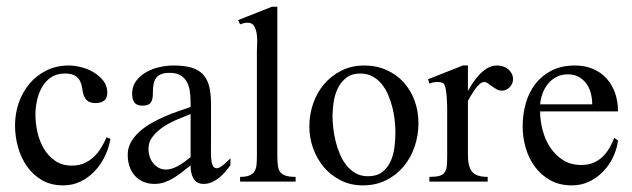

<svg xmlns="http://www.w3.org/2000/svg" viewBox="-20 -543 1890 574"><path d="M310.1 -127.9Q305.7 -101.6 293.9 -76.7Q282.2 -51.8 263.9 -32.2Q245.6 -12.7 221.7 -0.7Q197.8 11.2 168.9 11.2Q132.3 11.2 105.2 -4.6Q78.1 -20.5 60.3 -46.1Q42.5 -71.8 33.7 -103.8Q24.9 -135.7 24.9 -168Q24.9 -203.1 36.1 -235.6Q47.4 -268.1 68.4 -293Q89.4 -317.9 119.1 -332.5Q148.9 -347.2 186 -347.2Q203.1 -347.2 223.1 -342Q243.2 -336.9 260.3 -326.7Q277.3 -316.4 289.1 -301.3Q300.8 -286.1 300.8 -266.1Q300.8 -249.5 291.3 -242.2Q281.7 -234.9 266.1 -234.9Q249.5 -234.9 241.7 -241.5Q233.9 -248 230.5 -257.8Q227.1 -267.6 225.6 -279.1Q224.1 -290.5 219.5 -300.3Q214.8 -310.1 204.6 -316.7Q194.3 -323.2 173.8 -323.2Q149.4 -323.2 132.6 -311.8Q115.7 -300.3 105.5 -282.2Q95.2 -264.2 90.6 -242.4Q85.9 -220.7 85.9 -200.2Q85.9 -175.3 91.8 -148.4Q97.7 -121.6 110.8 -99.1Q124 -76.7 144.8 -62.3Q165.5 -47.9 194.8 -47.9Q215.3 -47.9 231.4 -54.9Q247.6 -62 260 -73.7Q272.5 -85.4 282 -100.8Q291.5 -116.2 298.8 -132.8Z M668.9 -48.8Q662.1 -39.6 653.6 -29.5Q645 -19.5 635 -11.5Q625 -3.4 613.3 1.7Q601.6 6.8 588.9 6.8Q577.1 6.8 569.6 2Q562 -2.9 557.6 -11Q553.2 -19 551.5 -28.8Q549.8 -38.6 549.8 -48.8Q537.6 -39.1 525.4 -29.3Q513.2 -19.5 500 -11.5Q486.8 -3.4 472.7 1.7Q458.5 6.8 441.9 6.8Q422.9 6.8 408 0.2Q393.1 -6.3 382.8 -18.1Q372.6 -29.8 367.2 -45.7Q361.8 -61.5 361.8 -80.1Q361.8 -100.6 371.3 -117.7Q380.9 -134.8 396.5 -148.9Q412.1 -163.1 432.1 -174.6Q452.1 -186 473.1 -195.1Q494.1 -204.1 514.2 -210.9Q534.2 -217.8 549.8 -223.1V-236.8Q549.8 -253.9 547.6 -269.8Q545.4 -285.6 538.6 -298.1Q531.7 -310.5 519.5 -317.9Q507.3 -325.2 486.8 -325.2Q470.2 -325.2 460.2 -320.6Q450.2 -315.9 445.1 -307.4Q439.9 -298.8 438.5 -287.4Q437 -275.9 437 -262.2Q437 -245.6 430.7 -236.3Q424.3 -227.1 405.8 -227.1Q388.7 -227.1 381.8 -236.8Q375 -246.6 375 -262.2Q375 -285.2 387.2 -301.3Q399.4 -317.4 417.7 -327.6Q436 -337.9 457.5 -342.5Q479 -347.2 498 -347.2Q529.8 -347.2 551.5 -341.1Q573.2 -335 586.4 -321Q599.6 -307.1 605.2 -285.4Q610.8 -263.7 610.8 -231.9V-117.2Q610.8 -103 610.6 -87.4Q610.4 -71.8 612.8 -58.1Q614.3 -51.3 617.4 -45.7Q620.6 -40 628.9 -40Q633.3 -40 638.9 -43.7Q644.5 -47.4 650.4 -52.2Q656.2 -57.1 661.4 -62.3Q666.5 -67.4 668.9 -69.8ZM549.8 -202.1Q533.2 -195.3 511.2 -186.3Q489.3 -177.2 470 -164.8Q450.7 -152.3 437.3 -135.7Q423.8 -119.1 423.8 -97.2Q423.8 -86.4 427.2 -75.4Q430.7 -64.5 437.5 -55.7Q444.3 -46.9 454.1 -41.5Q463.9 -36.1 476.1 -36.1Q485.8 -36.1 495.8 -39.6Q505.9 -43 515.4 -48.6Q524.9 -54.2 533.7 -60.8Q542.5 -67.4 549.8 -73.2Z M697.8 0V-14.2Q715.3 -14.2 725.3 -18.3Q735.4 -22.5 740.5 -30.3Q745.6 -38.1 746.8 -49.6Q748 -61 748 -76.2V-390.1Q748 -398.9 748.8 -413.1Q749.5 -427.2 747.6 -441.2Q745.6 -455.1 739.7 -465.1Q733.9 -475.1 720.7 -475.1Q714.8 -475.1 709.5 -473.9Q704.1 -472.7 697.8 -470.2L691.9 -482.9L793 -522.9H809.1V-76.2Q809.1 -59.1 810.8 -47.4Q812.5 -35.6 818.1 -28.3Q823.7 -21 834.7 -17.6Q845.7 -14.2 863.8 -14.2V0Z M1231 -174.8Q1231 -138.2 1219.5 -104.5Q1208 -70.8 1186.5 -45.2Q1165 -19.5 1134.3 -4.2Q1103.5 11.2 1064.9 11.2Q1028.3 11.2 998.8 -3.7Q969.2 -18.6 948.5 -43Q927.7 -67.4 916.3 -99.1Q904.8 -130.9 904.8 -165Q904.8 -200.7 916.3 -233.6Q927.7 -266.6 949.2 -291.7Q970.7 -316.9 1001 -332Q1031.2 -347.2 1068.8 -347.2Q1105.5 -347.2 1135.5 -333.7Q1165.5 -320.3 1186.8 -296.9Q1208 -273.4 1219.5 -241.9Q1231 -210.4 1231 -174.8ZM1162.1 -146Q1162.1 -162.1 1160.2 -181.6Q1158.2 -201.2 1153.3 -220.9Q1148.4 -240.7 1140.6 -259Q1132.8 -277.3 1121.1 -291.7Q1109.4 -306.2 1093.5 -314.7Q1077.6 -323.2 1056.6 -323.2Q1031.7 -323.2 1015.6 -310.8Q999.5 -298.3 990.2 -279.5Q981 -260.7 977.5 -238.3Q974.1 -215.8 974.1 -195.8Q974.1 -179.7 976.3 -160.2Q978.5 -140.6 983.4 -120.6Q988.3 -100.6 996.3 -81.8Q1004.4 -63 1016.1 -48.3Q1027.8 -33.7 1043.7 -24.9Q1059.6 -16.1 1080.1 -16.1Q1106.4 -16.1 1122.6 -28.6Q1138.7 -41 1147.5 -60.3Q1156.2 -79.6 1159.2 -102.5Q1162.1 -125.5 1162.1 -146Z M1513.7 -306.2Q1513.7 -292.5 1503.7 -282.2Q1493.7 -272 1480 -272Q1471.7 -272 1464.6 -276.1Q1457.5 -280.3 1450.9 -284.9Q1444.3 -289.6 1438.7 -293.7Q1433.1 -297.9 1427.7 -297.9Q1420.4 -297.9 1412.8 -290.8Q1405.3 -283.7 1398.7 -274.2Q1392.1 -264.6 1386.7 -255.4Q1381.3 -246.1 1378.9 -241.2V-78.1Q1378.9 -45.9 1391.1 -30Q1403.3 -14.2 1438 -14.2V0H1263.7V-14.2Q1282.7 -14.2 1293.2 -17.1Q1303.7 -20 1309.1 -27.3Q1314.5 -34.7 1315.7 -46.6Q1316.9 -58.6 1316.9 -76.2V-211.9Q1316.9 -217.8 1316.7 -229.5Q1316.4 -241.2 1315.4 -253.9Q1314.5 -266.6 1312.3 -277.8Q1310.1 -289.1 1305.7 -293.9Q1297.9 -297.9 1286.6 -297.9Q1275.9 -297.9 1263.7 -293L1259.8 -306.2L1363.8 -347.2H1378.9V-271Q1385.3 -282.7 1394 -295.9Q1402.8 -309.1 1413.8 -320.6Q1424.8 -332 1437.7 -339.6Q1450.7 -347.2 1465.8 -347.2Q1474.6 -347.2 1483.4 -344.5Q1492.2 -341.8 1498.8 -336.4Q1505.4 -331.1 1509.5 -323.5Q1513.7 -315.9 1513.7 -306.2Z M1827.6 -123Q1824.2 -96.7 1812.5 -72.5Q1800.8 -48.3 1782.7 -29.8Q1764.6 -11.2 1741 0Q1717.3 11.2 1689.5 11.2Q1653.3 11.2 1625.7 -3.9Q1598.1 -19 1579.6 -43.9Q1561 -68.8 1551.8 -100.6Q1542.5 -132.3 1542.5 -165Q1542.5 -201.7 1552 -234.6Q1561.5 -267.6 1580.8 -292.5Q1600.1 -317.4 1629.6 -332.3Q1659.2 -347.2 1698.7 -347.2Q1729 -347.2 1752.9 -336.9Q1776.9 -326.7 1793.5 -308.3Q1810.1 -290 1818.8 -264.9Q1827.6 -239.7 1827.6 -210H1594.7Q1594.7 -182.6 1602.1 -154.3Q1609.4 -126 1624.5 -102.8Q1639.6 -79.6 1662.8 -64.7Q1686 -49.8 1717.8 -49.8Q1737.3 -49.8 1752.7 -55.9Q1768.1 -62 1780 -73Q1792 -84 1801 -98.9Q1810.1 -113.8 1816.4 -130.9ZM1750.5 -231Q1750.5 -248 1746.3 -264.2Q1742.2 -280.3 1733.2 -292.7Q1724.1 -305.2 1710.4 -313Q1696.8 -320.8 1677.7 -320.8Q1658.7 -320.8 1644 -313.2Q1629.4 -305.7 1618.9 -293.2Q1608.4 -280.8 1602.3 -264.4Q1596.2 -248 1594.7 -231Z"/></svg>

Font: Scheherazade Urdu
Style: Regular
Weight: 400
Designer: SIL International
Foundry: SIL International
Version: Version 1.005 (build 117/117)